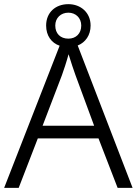

<svg xmlns="http://www.w3.org/2000/svg" viewBox="-20 -904 658 924"><path d="M546 0H618L354 -685C391 -700 416 -734 416 -781C416 -843 369 -884 309 -884C247 -884 202 -844 202 -781C202 -732 228 -697 267 -684L0 0H70L162 -238H454ZM309 -718C270 -718 246 -743 246 -781C246 -818 273 -843 309 -843C344 -843 371 -818 371 -781C371 -743 346 -718 309 -718ZM343 -543 433 -299H185L278 -542C287 -567 300 -606 310 -643C319 -614 336 -561 343 -543Z"/></svg>

Font: Noto Sans Thaana Light
Style: Regular
Weight: 300
Designer: David Williams
Foundry: Google Inc.
Version: Version 3.001